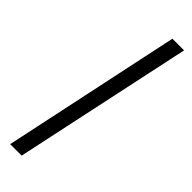

<svg xmlns="http://www.w3.org/2000/svg" viewBox="-239 -693 698 698"><g transform="rotate(45 109.5 -344.0)"><path d="M13 0 159 -688H219L72 0Z"/></g></svg>

Font: Saira Condensed Light
Style: Italic
Weight: 300
Width: 3
Italic angle: -12°
Designer: Hector Gatti with collaboration of the Omnibus-Type team
Foundry: Omnibus-Type
Version: Version 1.101